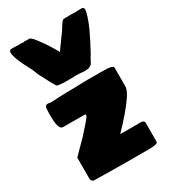

<svg xmlns="http://www.w3.org/2000/svg" viewBox="-236 -1116 1094 1232"><g transform="rotate(-30 311.5 -500.0)"><path d="M219 -1Q181 -1 161 -2L91 -3Q83 -3 76 -10Q69 -17 69 -24V-183L110 -225Q163 -278 163 -278L226 -349Q231 -355 237 -362Q243 -369 248 -376Q255 -387 255 -393Q255 -398 251 -398L88 -399Q76 -399 69 -409.5Q62 -420 58 -440Q54 -463 54 -505V-518Q55 -524 55 -539Q56 -545 56 -558Q58 -563 58 -566L61 -571Q68 -578 78 -578Q85 -578 89 -576L99 -575Q130 -575 163 -578Q203 -580 225 -580Q288 -580 348 -583H473Q526 -583 548 -578L563 -571Q565 -565 565 -564V-425Q565 -416 559 -398Q550 -376 534 -353Q483 -279 383 -176H539Q547 -176 554 -171Q561 -166 561 -159V-19Q561 -11 554 -8Q550 -5 536 -3Q524 0 500 0H348Q259 0 219 -1ZM357 -643Q350 -644 330 -644L294 -643H234L189 -648L181 -656Q157 -696 149 -714L119 -771Q115 -784 108 -799.5Q101 -815 99 -820L88 -841Q62 -889 51 -918Q44 -934 36 -966L35 -973V-979Q35 -987 38.5 -993Q42 -999 50 -999Q54 -999 63 -999.5Q72 -1000 79 -999Q89 -998 106 -998H136L140 -995L145 -999L165 -998H184Q189 -998 198 -990.5Q207 -983 216 -971Q240 -941 259 -913Q293 -861 312 -826Q322 -842 346 -874L370 -908L389 -933Q412 -972 425 -988Q434 -998 439 -998H460L497 -999L517 -998H527L550 -999H574Q581 -999 585 -993Q589 -987 589 -979L587 -973V-966Q570 -896 524 -808Q507 -772 493 -748L484 -730Q464 -697 442 -656L419 -643L389 -640Q379 -640 370 -641.5Q361 -643 357 -643Z"/></g></svg>

Font: Sigmar One
Style: Regular
Weight: 400
Designer: Vernon Adams
Foundry: Vernon Adams
Version: Version 2.000